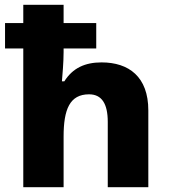

<svg xmlns="http://www.w3.org/2000/svg" viewBox="-20 -780 708 800"><path d="M245 -760H77V-684H1V-578H77V0H245V-211C245 -325 271 -387 351 -387C404 -387 429 -348 429 -272V0H598V-320C598 -460 517 -520 403 -520C335 -520 283 -497 248 -441H238C240 -466 245 -520 245 -563V-578H381V-684H245Z"/></svg>

Font: Noto Sans Arabic UI XBd
Style: Regular
Weight: 800
Designer: Monotype Design Team, Nadine Chahine and Nizar Qandah
Foundry: Monotype Imaging Inc.
Version: Version 2.010